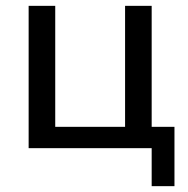

<svg xmlns="http://www.w3.org/2000/svg" viewBox="-20 -507 643 657"><path d="M499 130V0H78V-487H169V-73H408V-487H499V-73H577V130Z"/></svg>

Font: Nunito Sans 12pt Medium
Style: Regular
Weight: 500
Designer: Vernon Adams
Foundry: Vernon Adams
Version: Version 3.101;gftools[0.9.27]